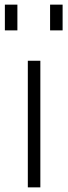

<svg xmlns="http://www.w3.org/2000/svg" viewBox="-20 -808 294 828"><path d="M1 0ZM100 -546H154V0H100ZM196 -788H250V-677H196ZM1 -788H55V-677H1Z"/></svg>

Font: Biryani UltraLight
Style: Regular
Weight: 250
Designer: Dan Reynolds and Mathieu Réguer
Foundry: Dan Reynolds and Mathieu Réguer
Version: Version 1.003; ttfautohint (v1.1) -l 5 -r 5 -G 72 -x 0 -D la